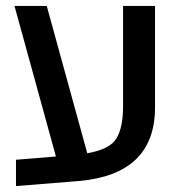

<svg xmlns="http://www.w3.org/2000/svg" viewBox="-20 -612 598 649"><path d="M504 -249Q504 -22 245 0L34 17V-72L169 -83L29 -592H138L275 -94Q351 -107 373.5 -144Q396 -181 396 -253V-592H504Z"/></svg>

Font: LT Superior Semi-bold
Style: Regular
Weight: 600
Designer: Daniel Lyons
Foundry: LyonsType
Version: Version 1.0